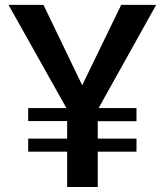

<svg xmlns="http://www.w3.org/2000/svg" viewBox="-20 -752 662 772"><path d="M373 0H250V-142.1H93.3V-194.8H250V-265.1H93.3V-317.4H247.1L14.2 -732.4H154.8L310.5 -409.2L467.3 -732.4H607.9L376.5 -317.4H528.8V-264.6H373V-194.8H528.8V-142.1H373Z"/></svg>

Font: Kumbh Sans SemiBold
Style: Regular
Weight: 600
Version: Version 1.005